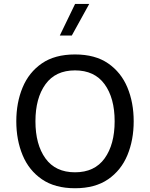

<svg xmlns="http://www.w3.org/2000/svg" viewBox="-20 -975 781 1000"><path d="M370.6 -691.4Q475.6 -691.4 543.2 -644.8Q610.8 -598.1 643.6 -519.3Q676.3 -440.4 676.3 -343.3Q676.3 -246.1 643.6 -167Q610.8 -87.9 543.2 -41.3Q475.6 5.4 370.6 5.4Q266.1 5.4 198.2 -41.3Q130.4 -87.9 97.7 -167Q64.9 -246.1 64.9 -343.3Q64.9 -440.4 97.7 -519.3Q130.4 -598.1 198 -644.8Q265.6 -691.4 370.6 -691.4ZM370.6 -608.4Q269 -608.4 216.8 -536.1Q164.6 -463.9 164.6 -343.3Q164.6 -222.2 216.8 -149.9Q269 -77.6 370.6 -77.6Q472.7 -77.6 524.9 -150.1Q577.1 -222.7 577.1 -343.3Q577.1 -464.4 524.7 -536.4Q472.2 -608.4 370.6 -608.4ZM371.1 -954.6H444.8L354 -790H291.5Z"/></svg>

Font: Estedad-FD Medium
Style: Regular
Weight: 500
Designer: Amin Abedi
Version: Version 7.3